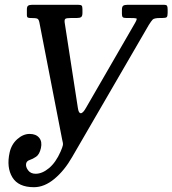

<svg xmlns="http://www.w3.org/2000/svg" viewBox="-20 -770 718 800"><path d="M20 -134Q27.5 -168.5 52 -190.2Q76.5 -212 103.5 -212Q130 -212 143.2 -196Q156.5 -180 150.5 -153Q144.5 -126.5 130.5 -117Q116.5 -107.5 104 -103.5Q91.5 -99.5 89 -89Q86 -75.5 96.8 -60.8Q107.5 -46 128.5 -46Q156 -46 184.2 -69.5Q212.5 -93 232.5 -138.5Q240.5 -157 242 -165Q243.5 -173 239 -188.5L144 -677Q141.5 -689.5 135.5 -692.2Q129.5 -695 109 -695H106Q100.5 -695 96.2 -696.8Q92 -698.5 92 -708V-731Q92 -742.5 97.2 -746.2Q102.5 -750 113.5 -750H305.5Q316.5 -750 320 -746.8Q323.5 -743.5 323.5 -732V-716Q323.5 -703 318.2 -699Q313 -695 300 -695H276Q256 -695 252 -691.2Q248 -687.5 249.5 -676L304.5 -320Q307.5 -298 316.8 -298.2Q326 -298.5 338.5 -321L542.5 -674Q552.5 -691.5 548.5 -693.2Q544.5 -695 519 -695H506Q495 -695 491.5 -698.5Q488 -702 488 -712V-729Q488 -742 493.2 -746Q498.5 -750 511 -750H662Q673.5 -750 676 -745.8Q678.5 -741.5 678.5 -730V-716Q678.5 -702 674.5 -698.5Q670.5 -695 656 -695H648Q622.5 -695 616.2 -688.5Q610 -682 600 -666L280.5 -115.5Q248.5 -59.5 206.8 -24.8Q165 10 121.5 10Q56.5 10 31.5 -31.2Q6.5 -72.5 20 -134Z"/></svg>

Font: Besley* Condensed
Style: Italic
Weight: 400
Width: 3
Italic angle: -13°
Designer: Owen Earl
Foundry: indestructible type*
Version: Version 3.000; ttfautohint (v1.8.3)